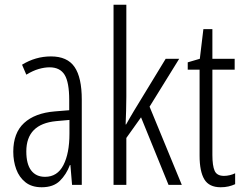

<svg xmlns="http://www.w3.org/2000/svg" viewBox="-20 -780 1027 810"><path d="M195 -542Q264 -542 294.5 -497.5Q325 -453 325 -360V0H284L277 -84H275Q260 -44 232.5 -17Q205 10 156 10Q114 10 87.5 -11Q61 -32 48.5 -66Q36 -100 36 -140Q36 -219 81.5 -261Q127 -303 211 -310L272 -315V-358Q272 -433 252.5 -464.5Q233 -496 189 -496Q168 -496 143.5 -489Q119 -482 91 -465L73 -507Q130 -542 195 -542ZM217 -269Q91 -257 91 -141Q91 -88 111.5 -61Q132 -34 170 -34Q222 -34 247.5 -83.5Q273 -133 273 -216V-274Z M513 -372Q513 -341 512 -313Q511 -285 510 -255H512Q521 -271 528.5 -284Q536 -297 545 -312L679 -532H736L611 -330L747 0H691L575 -285L513 -198V0H459V-760H513Z M925 -38Q937 -38 949.5 -41Q962 -44 972 -49V-3Q959 3 944 6.5Q929 10 911 10Q862 10 842 -23.5Q822 -57 822 -123V-486H772V-517L823 -532L838 -657H876V-532H970V-486H876V-126Q876 -81 885.5 -59.5Q895 -38 925 -38Z"/></svg>

Font: Noto Sans Hebrew ExtraCondensed Light
Style: Regular
Weight: 300
Width: 2
Designer: Monotype Design Team
Foundry: Monotype Imaging Inc.
Version: Version 2.004; ttfautohint (v1.8.4.7-5d5b)